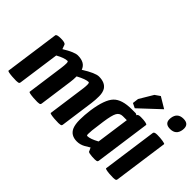

<svg xmlns="http://www.w3.org/2000/svg" viewBox="-92 -1198 1644 1644"><g transform="rotate(45 730.5 -376.0)"><path d="M601 -416Q567 -416 494 -377Q494 -338 489 -304L447 0Q446 6 444 8Q438 16 410.5 16Q383 16 360 14Q301 9 303 0L350 -341Q354 -371 354 -393.5Q354 -416 345 -416Q309 -416 244 -380L191 0Q190 6 188 8Q182 16 154.5 16Q127 16 104 14Q45 9 47 0L116 -496Q118 -512 169.5 -512Q221 -512 228 -496Q228 -494 229 -494L243 -456Q334 -512 375 -512Q463 -512 485 -448Q587 -512 631 -512Q705 -512 734 -466Q751 -437 751 -392Q751 -347 745 -304L703 0Q702 6 700 8Q694 16 666.5 16Q639 16 616 14Q557 9 559 0L601 -304Q610 -360 610 -388Q610 -416 601 -416Z M1039 -536 996 -557 1003 -612 1077 -736 1123 -768 1223 -708ZM889 16Q815 16 789 -44Q775 -78 775 -133.5Q775 -189 784 -256Q806 -406 857 -459Q908 -512 1028 -512H1076L1092 -504Q1094 -520 1129 -520Q1164 -520 1186.5 -515.5Q1209 -511 1209 -504L1139 0Q1138 6 1136 8Q1130 16 1107 16Q1084 16 1073 15Q1062 14 1053 12.5Q1044 11 1037 10Q1022 6 1024 0L1009 -31Q978 -12 964 -4Q928 16 889 16ZM920 -80Q956 -80 1021 -116L1063 -416H1015Q978 -416 960.5 -385.5Q943 -355 930 -263Q917 -171 914.5 -143.5Q912 -116 912 -98Q912 -80 920 -80Z M1298 -496Q1300 -512 1336 -512Q1372 -512 1403.5 -507Q1435 -502 1434 -496L1365 0Q1364 6 1362 8Q1356 16 1329 16Q1302 16 1280 14Q1227 9 1229 0ZM1398 -768Q1461 -768 1461 -712Q1461 -705 1460 -696Q1450 -624 1378 -624Q1315 -624 1315 -680Q1315 -687 1316 -696Q1326 -768 1398 -768Z"/></g></svg>

Font: Chau Philomene One
Style: Italic
Weight: 400
Designer: Vicente Lamonaca
Foundry: TipoType
Version: Version 1.001